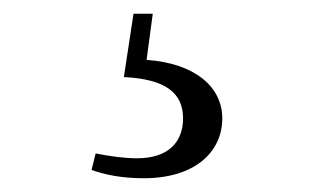

<svg xmlns="http://www.w3.org/2000/svg" viewBox="-20 -22 475 279"><path d="M160 90C222 93 246 114 246 150C246 185 224 208 179 208C160 208 140 205 119 201L113 225C133 232 157 237 189 237C263 237 303 199 303 150C303 104 263 70 193 65L202 -2H174Z"/></svg>

Font: Source Han Serif CN
Style: Regular
Weight: 400
Designer: Ryoko NISHIZUKA 西塚涼子 (kana & ideographs); Frank Grießhammer (Latin, Greek & Cyrillic); Wenlong ZHANG 张文龙 (bopomofo); San
Foundry: Adobe
Version: Version 2.003;hotconv 1.1.1;makeotfexe 2.6.0